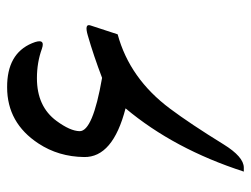

<svg xmlns="http://www.w3.org/2000/svg" viewBox="-104 -614 714 547"><g transform="rotate(-90 253.5 -340.0)"><path d="M38.6 -2.9Q103 -201.7 218.8 -339.8Q78.6 -376 80.1 -458Q81.1 -530.8 118.7 -587.9Q177.2 -677.2 278.8 -677.2Q374.5 -677.7 404.3 -606.4Q420.9 -566.9 388.7 -578.1Q349.6 -592.3 304.7 -592.3Q224.1 -592.3 183.1 -536.6Q154.3 -497.6 153.8 -470.7Q153.3 -433.1 305.7 -406.7Q368.7 -430.7 426.3 -447.3Q460.9 -457.5 455.1 -439.9L429.7 -362.3Q303.7 -328.1 217.8 -212.9Q175.3 -156.2 116.2 -60.5Q80.6 -2.9 49.8 -2.9Z"/></g></svg>

Font: Gandom WOL
Style: WOL
Weight: 400
Foundry: DejaVu fonts team - Redesigned by Saber Rastikerdar - Based on Samim Font
Version: Version 0.8